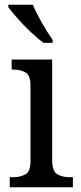

<svg xmlns="http://www.w3.org/2000/svg" viewBox="-20 -786 338 806"><path d="M21 0V-42H33Q64 -42 86 -53.5Q108 -65 108 -109V-426Q108 -470 87 -482Q66 -494 35 -494H29V-536H199V-114Q199 -67 220.5 -54.5Q242 -42 274 -42H286V0ZM163 -606Q138 -624 108 -652.5Q78 -681 52.5 -710Q27 -739 15 -756V-766H118Q132 -732 156 -690Q180 -648 201 -619V-606Z"/></svg>

Font: Noto Serif Lao SemCond
Style: Regular
Weight: 400
Width: 4
Designer: Monotype Design Team
Foundry: Monotype Imaging Inc.
Version: Version 2.004; ttfautohint (v1.8.4.7-5d5b)